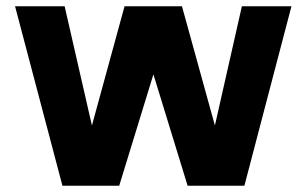

<svg xmlns="http://www.w3.org/2000/svg" viewBox="-20 -583 977 612"><path d="M909 -563 759 9H578L469 -346L360 9H179L28 -563H186L273 -183L377 -563H560L665 -183L751 -563Z"/></svg>

Font: Biryani ExtraBold
Style: Regular
Weight: 800
Designer: Dan Reynolds and Mathieu Reguer
Foundry: Dan Reynolds and Mathieu Reguer
Version: Version 1.004; ttfautohint (v1.1) -l 5 -r 5 -G 72 -x 0 -D la